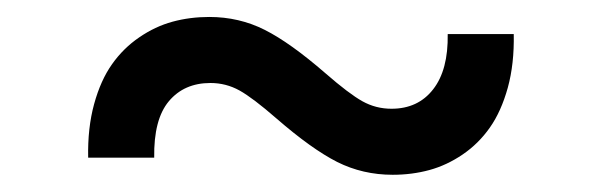

<svg xmlns="http://www.w3.org/2000/svg" viewBox="-20 -399 699 223"><path d="M82.4 -215.9H159.1Q158.4 -260.3 176.1 -281.4Q193.9 -302.6 224.4 -302.6Q242.5 -302.6 258.2 -293.9Q273.8 -285.2 301.1 -261.4Q342 -225.9 371.6 -210.9Q401.3 -196 436.1 -196Q458.5 -196 478.7 -201.5Q498.9 -207 517.4 -219.6Q535.9 -232.2 549 -250.9Q562.1 -269.5 569.8 -297.2Q577.4 -324.9 576.7 -359.4H500Q500.7 -317.8 483.1 -295.3Q465.6 -272.7 434.7 -272.7Q416.5 -272.7 400.9 -281.4Q385.3 -290.1 358 -313.9Q317.1 -349.4 287.5 -364.3Q257.8 -379.3 223 -379.3Q200.6 -379.3 180.4 -373.8Q160.2 -368.3 141.7 -355.6Q123.2 -343 110.1 -324.4Q96.9 -305.8 89.3 -278.1Q81.7 -250.4 82.4 -215.9Z"/></svg>

Font: Inter-Regular
Style: Regular
Weight: 500
Designer: Rasmus Andersson
Foundry: rsms
Version: ""